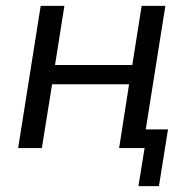

<svg xmlns="http://www.w3.org/2000/svg" viewBox="-20 -506 651 656"><path d="M453 130 474 0H387L421 -218H158L123 0H42L119 -486H200L168 -284H432L464 -486H545L478 -64H554L523 130Z"/></svg>

Font: Nunito Sans
Style: Italic
Weight: 400
Italic angle: -9°
Designer: Vernon Adams
Foundry: Vernon Adams
Version: Version 3.006; ttfautohint (v1.8.3)